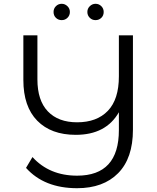

<svg xmlns="http://www.w3.org/2000/svg" viewBox="-20 -886 828 1011"><path d="M262 -823Q262 -841 274.5 -853.5Q287 -866 305 -866Q322 -866 335 -853.5Q348 -841 348 -823Q348 -805 335.5 -792.5Q323 -780 305 -780Q287 -780 274.5 -792Q262 -804 262 -823ZM483 -866Q501 -866 513.5 -853.5Q526 -841 526 -823Q526 -804 513.5 -792Q501 -780 483 -780Q465 -780 452.5 -792.5Q440 -805 440 -823Q440 -841 453 -853.5Q466 -866 483 -866ZM606 -700H680V-203Q680 -53 602 26Q524 105 386 105Q213 105 117 -2L151 -59Q240 39 386 39Q606 39 606 -201V-295Q538 -176 379 -176Q249 -176 176 -250.5Q103 -325 103 -465V-700H177V-468Q177 -357 232 -299.5Q287 -242 386 -242Q490 -242 548 -302.5Q606 -363 606 -484Z"/></svg>

Font: Montserrat Alternates
Style: Regular
Weight: 400
Designer: Julieta Ulanovsky
Foundry: Julieta Ulanovsky
Version: Version 7.200;PS 007.200;hotconv 1.0.88;makeotf.lib2.5.64775